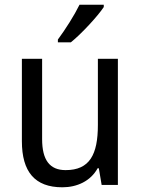

<svg xmlns="http://www.w3.org/2000/svg" viewBox="-20 -786 599 816"><path d="M421 -756V-766H318C296 -721 258 -661 226 -618V-606H281C326 -642 396 -718 421 -756ZM481 -536H396V-255C396 -129 361 -63 259 -63C191 -63 159 -106 159 -195V-536H73V-186C73 -56 128 10 245 10C307 10 365 -16 395 -71H400L412 0H481Z"/></svg>

Font: Noto Sans Lao Looped SemiCondensed
Style: Regular
Weight: 400
Width: 4
Designer: Mark Frömberg, Ben Mitchell
Foundry: The Fontpad Ltd
Version: Version 1.002